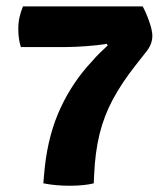

<svg xmlns="http://www.w3.org/2000/svg" viewBox="-20 -571 522 598"><path d="M424.5 -551Q436 -529.5 445.2 -502.8Q454.5 -476 454.5 -459.5Q454.5 -433.5 436 -410.5L401 -366Q359 -312.5 331.8 -262Q304.5 -211.5 290.2 -154Q276 -96.5 273 -22.5L272 0Q243 7.5 196 7.5Q153 7.5 115 0L117 -24Q125.5 -132 159.8 -214.5Q194 -297 252.5 -364.5L267.5 -381Q276.5 -392 289.8 -405Q303 -418 315.5 -429.5L312.5 -434.5Q286.5 -430 249.2 -427.2Q212 -424.5 186.5 -424.5H45Q37 -449 37 -480Q37 -501 41 -518.2Q45 -535.5 51.5 -551Z"/></svg>

Font: Signika SC
Style: Bold
Weight: 700
Designer: Anna Giedryś
Foundry: Anna Giedryś
Version: Version 2.000; ttfautohint (v1.8.3) -l 8 -r 50 -G 200 -x 9 -